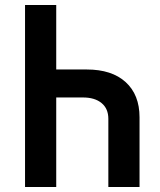

<svg xmlns="http://www.w3.org/2000/svg" viewBox="-20 -750 640 770"><path d="M205.5 -730V-471.3H327.9Q428.4 -471.3 484 -420.7Q539.6 -370 539.6 -279.6V0H414.5V-273.7Q414.5 -314.1 387.4 -336.6Q360.3 -359.1 312.7 -359.1H205.5V0H80.4V-730Z"/></svg>

Font: Pitagon Sans Mono
Style: Regular
Weight: 400
Monospace: yes
Designer: Travis Tran
Foundry: Pitagon
Version: Version 1.001;gftools[0.9.26]